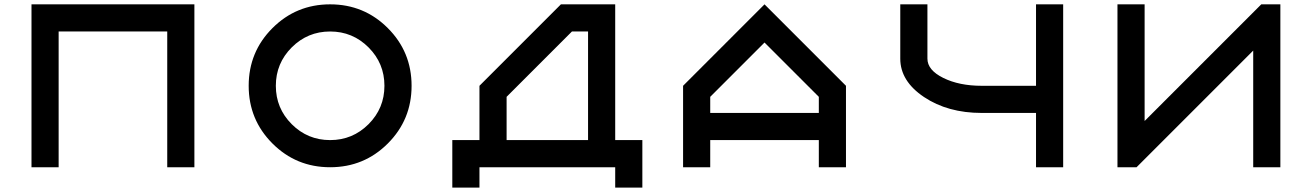

<svg xmlns="http://www.w3.org/2000/svg" viewBox="-20 -770 6040 884"><path d="M875 0H750V-625H250V0H125V-750H875Z M1500 -125Q1603.5 -125 1676.8 -198.2Q1750 -271.5 1750 -375Q1750 -478.5 1676.8 -551.8Q1603.5 -625 1500 -625Q1396.5 -625 1323.2 -551.8Q1250 -478.5 1250 -375Q1250 -271.5 1323.2 -198.2Q1396.5 -125 1500 -125ZM1500 0Q1343.8 0 1234.4 -109.4Q1125 -218.8 1125 -375Q1125 -531.2 1234.4 -640.6Q1343.8 -750 1500 -750Q1656.2 -750 1765.6 -640.6Q1875 -531.2 1875 -375Q1875 -218.8 1765.6 -109.4Q1656.2 0 1500 0Z M2687.5 -125V-625H2613.3L2312.5 -324.2V-125ZM2812.5 -125H2937.5V93.8H2812.5V0H2187.5V93.8H2062.5V-125H2187.5V-375L2562.5 -750H2812.5Z M3875 0H3750V-125H3250V0H3125V-375L3500 -750L3875 -375ZM3750 -250V-324.2L3500 -574.2L3250 -324.2V-250Z M4125 -500V-750H4250V-500Q4250 -447.3 4323.2 -411.1Q4396.5 -375 4500 -375H4750V-750H4875V0H4750V-250H4500Q4343.8 -250 4234.4 -323.2Q4125 -396.5 4125 -500Z M5750 -537.1 5212.9 0H5125V-750H5250V-212.9L5787.1 -750H5875V0H5750Z"/></svg>

Font: Xanmono
Style: Regular
Weight: 400
Designer: GGBotNet
Foundry: GGBotNet
Version: 1.00